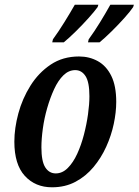

<svg xmlns="http://www.w3.org/2000/svg" viewBox="-20 -786 589 816"><path d="M201 10Q130 10 85.5 -38.5Q41 -87 41 -184Q41 -241 58 -304Q75 -367 109.5 -422Q144 -477 195.5 -511.5Q247 -546 316 -546Q360 -546 396 -526Q432 -506 453 -463.5Q474 -421 474 -353Q474 -309 463.5 -259.5Q453 -210 431.5 -162.5Q410 -115 377.5 -76Q345 -37 301 -13.5Q257 10 201 10ZM217 -49Q245 -49 268 -72Q291 -95 308 -132Q325 -169 336.5 -213Q348 -257 354 -300Q360 -343 360 -377Q360 -437 343.5 -462.5Q327 -488 300 -488Q272 -488 249.5 -466Q227 -444 210 -407Q193 -370 180.5 -326.5Q168 -283 162 -239Q156 -195 156 -160Q156 -100 172.5 -74.5Q189 -49 217 -49ZM357 -619Q381 -652 405 -691Q429 -730 449 -766H549L546 -756Q534 -738 508.5 -709.5Q483 -681 454 -652.5Q425 -624 403 -606H354ZM205 -619Q229 -652 253.5 -691.5Q278 -731 298 -766H398L395 -756Q382 -738 356.5 -709.5Q331 -681 302 -652.5Q273 -624 251 -606H202Z"/></svg>

Font: Noto Serif ExtraCondensed SemiBold
Style: Italic
Weight: 600
Width: 2
Italic angle: -12°
Designer: Monotype Design Team
Foundry: Monotype Imaging Inc.
Version: Version 2.013